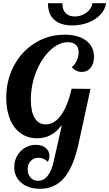

<svg xmlns="http://www.w3.org/2000/svg" viewBox="-20 -974 684 1201"><path d="M319 -850.5C345 -826.8 383 -815 433 -815C468.3 -815 501.5 -821 532.5 -833C563.5 -845 588.8 -861.7 608.5 -883C628.2 -904.3 640 -928 644 -954H558C554.7 -930.7 542.3 -911 521 -895C499.7 -879 475.3 -871 448 -871C422.7 -871 403.3 -878.2 390 -892.5C376.7 -906.8 370 -927.3 370 -954H280C280 -908.7 293 -874.2 319 -850.5ZM113.5 169.5C143.2 194.5 182.3 207 231 207C293 207 343.5 183.7 382.5 137C421.5 90.3 451.7 17.3 473 -82L546 -418L428 -419C411.3 -346.3 389.2 -291 361.5 -253C333.8 -215 302 -196 266 -196C236 -196 213 -209.2 197 -235.5C181 -261.8 173 -300 173 -350C173 -410.7 184 -468.7 206 -524C228 -579.3 257 -624.2 293 -658.5C329 -692.8 366.3 -710 405 -710C426.3 -710 442.8 -704.5 454.5 -693.5C466.2 -682.5 472 -667 472 -647C472 -629 467.8 -611.2 459.5 -593.5C451.2 -575.8 441 -563 429 -555C436.3 -545 445.5 -537.3 456.5 -532C467.5 -526.7 479.3 -524 492 -524C514.7 -524 533 -532.7 547 -550C561 -567.3 568 -590.3 568 -619C568 -661.7 551.5 -695.3 518.5 -720C485.5 -744.7 440.7 -757 384 -757C316.7 -757 255 -739.7 199 -705C143 -670.3 99 -622.8 67 -562.5C35 -502.2 19 -435.3 19 -362C19 -311.3 26.8 -266.8 42.5 -228.5C58.2 -190.2 80.7 -160.7 110 -140C139.3 -119.3 173.3 -109 212 -109C242.7 -109 270.8 -115.7 296.5 -129C322.2 -142.3 344 -161.7 362 -187H366L316 34C307.3 74.7 294.7 105.3 278 126C261.3 146.7 241.3 157 218 157C199.3 157 183.8 150.3 171.5 137C159.2 123.7 153 106.3 153 85C153 63.7 159.3 46.3 172 33C184.7 19.7 201 13 221 13C232.3 13 243.2 15.3 253.5 20C263.8 24.7 272 31 278 39C285.3 29.7 289 17 289 1C289 -19.7 281.2 -36.3 265.5 -49C249.8 -61.7 229.3 -68 204 -68C179.3 -68 156.7 -61.8 136 -49.5C115.3 -37.2 99 -20.3 87 1C75 22.3 69 45.7 69 71C69 111.7 83.8 144.5 113.5 169.5Z"/></svg>

Font: DonutKreme
Style: Regular
Weight: 400
Designer: Impallari Type
Foundry: Impallari Type
Version: Version 2.100